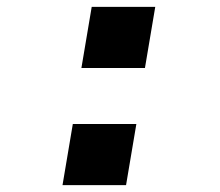

<svg xmlns="http://www.w3.org/2000/svg" viewBox="-20 -539 640 559"><path d="M377 -178 347 0H162L192 -178ZM432 -519 402 -341H217L247 -519Z"/></svg>

Font: iA Writer Mono V
Style: Regular
Weight: 400
Italic angle: -9.5°
Designer: Mike Abbink, Paul van der Laan, Pieter van Rosmalen
Foundry: Bold Monday
Version: Version 2.000